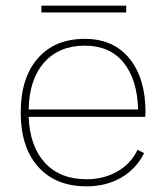

<svg xmlns="http://www.w3.org/2000/svg" viewBox="-20 -647 583 677"><path d="M492 -235H81Q85 -131 138.5 -73Q192 -15 285 -15Q346 -15 394 -42.5Q442 -70 465 -119L488 -107Q461 -52 408 -21Q355 10 285 10Q176 10 114.5 -59Q53 -128 53 -250Q53 -372 113 -441Q173 -510 279 -510Q380 -510 436.5 -440.5Q493 -371 493 -252ZM81 -261H467Q464 -367 415.5 -426.5Q367 -486 279 -486Q188 -486 135.5 -426.5Q83 -367 81 -261ZM425 -603H126V-627H425Z"/></svg>

Font: Work Sans ExtraLight
Style: Regular
Weight: 280
Designer: Wei Huang
Foundry: Wei Huang
Version: Version 1.500